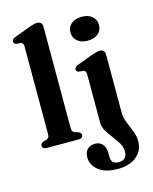

<svg xmlns="http://www.w3.org/2000/svg" viewBox="-140 -835 920 1157"><g transform="rotate(-15 320.0 -256.0)"><path d="M237 -711V-81.5Q237 -65.5 241.5 -58.2Q246 -51 255 -48L273.5 -43Q293 -36.5 293 -21Q293 0 264.5 0H68Q40 0 40 -21Q40 -36 58.5 -43L78 -48Q87 -51 91.5 -58.2Q96 -65.5 96 -81.5V-626Q96 -648.5 79.5 -651.5L53 -653.5Q36 -657.5 36 -672Q36 -680.5 41 -685.8Q46 -691 59.5 -696L151 -730Q171 -737.5 182.8 -740.5Q194.5 -743.5 203.5 -743.5Q237 -743.5 237 -711ZM474 -560.5Q433.5 -560.5 409.2 -581Q385 -601.5 385 -635.5Q385 -669 409.2 -689.2Q433.5 -709.5 474 -709.5Q514.5 -709.5 538.8 -689Q563 -668.5 563 -635.5Q563 -601.5 538.8 -581Q514.5 -560.5 474 -560.5ZM558 -93Q558 -57.5 571 -25.5Q584 6.5 597 38Q610 69.5 610 102.5Q610 161.5 566.5 197.2Q523 233 449.5 233Q370 233 329 199.2Q288 165.5 288 120Q288 85 306 67.8Q324 50.5 354.5 50.5Q383 50.5 400.2 70Q417.5 89.5 417.5 121V148.5Q417.5 195 464.5 195Q516.5 194.5 516.5 141Q516.5 114 501.5 89Q486.5 64 466.8 38.8Q447 13.5 432 -12.2Q417 -38 417 -66.5V-366Q417 -389 400.5 -392L374 -394Q357 -397.5 357 -412.5Q357 -421 362 -426Q367 -431 380.5 -436L472 -470Q509 -483.5 525 -483.5Q558 -483.5 558 -451Z"/></g></svg>

Font: Fraunces 9pt SemiBold
Style: Regular
Weight: 600
Version: Version 1.000;[b76b70a41]